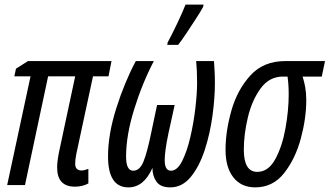

<svg xmlns="http://www.w3.org/2000/svg" viewBox="-20 -800 1425 830"><path d="M304 7Q336 7 362 -7V-70Q356 -68 348 -65.5Q340 -63 333 -63Q305 -63 305 -92Q305 -110 310 -135L382 -470H449L462 -536H101L49 -503L42 -470H112L11 0H88L188 -470H305L235 -142Q227 -102 227 -76Q227 7 304 7Z M535 10Q602 10 639 -74Q639 -39 656.5 -14.5Q674 10 716 10Q768 10 805 -35.5Q842 -81 865 -151.5Q888 -222 898.5 -299.5Q909 -377 909 -441Q909 -472 907.5 -495.5Q906 -519 905 -536H828Q830 -516 831 -493Q832 -470 832 -442Q832 -396 824.5 -332Q817 -268 802.5 -206Q788 -144 767 -103Q746 -62 719 -62Q692 -62 692 -108Q692 -146 708 -223L735 -346H659L633 -223Q616 -140 600 -101Q584 -62 556 -62Q525 -62 525 -123Q525 -214 559.5 -326Q594 -438 645 -536H567Q518 -444 482.5 -331.5Q447 -219 447 -124Q447 10 535 10ZM703 -606H750Q763 -622 785 -655Q807 -688 828 -720.5Q849 -753 858 -770L860 -780H782Q771 -751 746 -698.5Q721 -646 705 -617Z M1083 10Q1160 10 1208.5 -52Q1257 -114 1280.5 -201.5Q1304 -289 1304 -367Q1304 -398 1299.5 -423Q1295 -448 1288 -469H1371L1385 -536H1213Q1119 -536 1062.5 -474Q1006 -412 980.5 -322.5Q955 -233 955 -152Q955 -76 989 -33Q1023 10 1083 10ZM1092 -57Q1034 -57 1034 -153Q1034 -219 1051.5 -292.5Q1069 -366 1106.5 -417.5Q1144 -469 1203 -469H1223Q1228 -436 1228 -391Q1228 -323 1214 -245Q1200 -167 1170 -112Q1140 -57 1092 -57Z"/></svg>

Font: Noto Sans UI Condensed
Style: Italic
Weight: 400
Width: 3
Italic angle: -12°
Designer: Monotype Design Team
Foundry: Monotype Imaging Inc.
Version: Version 1.901